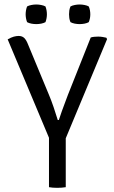

<svg xmlns="http://www.w3.org/2000/svg" viewBox="-20 -854 522 876"><path d="M203.5 -271H280V0Q272 1.5 261.8 2.2Q251.5 3 241 3Q231 3 220.8 2.2Q210.5 1.5 203.5 0ZM394 -683Q402 -685.5 411 -686.2Q420 -687 428 -687Q438 -687 447.2 -685.5Q456.5 -684 465 -682L468.5 -675.5L271 -201.5H213.5L15 -674.5Q31 -683.5 43 -686.8Q55 -690 65 -690Q81 -690 90.5 -680.8Q100 -671.5 107 -653.5L203.5 -421Q213.5 -397.5 224.8 -364.5Q236 -331.5 243.5 -306.5H248.5Q254 -323.5 262.2 -346.8Q270.5 -370 278.5 -390.8Q286.5 -411.5 290 -421.5ZM343.5 -744Q332.5 -744 321 -746.2Q309.5 -748.5 301.5 -753Q297.5 -762.5 296.2 -771.5Q295 -780.5 295 -788.5Q295 -797 296.2 -806Q297.5 -815 301.5 -824.5Q309.5 -829 321 -831.2Q332.5 -833.5 343.5 -833.5Q354 -833.5 365.8 -831.2Q377.5 -829 385 -824.5Q389 -815 390.5 -806Q392 -797 392 -788.5Q392 -780.5 390.5 -771.5Q389 -762.5 385 -753Q377.5 -748.5 365.8 -746.2Q354 -744 343.5 -744ZM145.5 -744Q134.5 -744 123 -746.2Q111.5 -748.5 103.5 -753Q100 -762.5 98.5 -771.5Q97 -780.5 97 -788.5Q97 -797 98.5 -806Q100 -815 103.5 -824.5Q111.5 -829 123 -831.2Q134.5 -833.5 145.5 -833.5Q156.5 -833.5 168 -831.2Q179.5 -829 187.5 -824.5Q191 -815 192.5 -806Q194 -797 194 -788.5Q194 -780.5 192.5 -771.5Q191 -762.5 187.5 -753Q179.5 -748.5 168 -746.2Q156.5 -744 145.5 -744Z"/></svg>

Font: Signika
Style: Regular
Weight: 300
Designer: Anna Giedry
Foundry: Anna Giedry
Version: Version 2.000